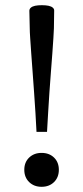

<svg xmlns="http://www.w3.org/2000/svg" viewBox="-20 -712 320 739"><path d="M188.5 -670.5 187.5 -603Q187 -590 185.5 -565.2Q184 -540.5 181.5 -507Q179 -473.5 176 -435Q173 -396.5 170.2 -356Q167.5 -315.5 165.2 -276.8Q163 -238 161 -204.5H120.5Q119 -238 116.5 -276.8Q114 -315.5 111.2 -356Q108.5 -396.5 105.5 -435Q102.5 -473.5 100.2 -507Q98 -540.5 96.2 -565.2Q94.5 -590 94.5 -603L93 -670.5Q93 -677.5 98.8 -682.5Q104.5 -687.5 115.2 -689.8Q126 -692 141 -692Q156 -692 166.8 -689.8Q177.5 -687.5 183.2 -682.5Q189 -677.5 188.5 -670.5ZM140 -123.5Q169.5 -123.5 188 -105.5Q206.5 -87.5 206.5 -58.5Q206.5 -29.5 188 -11.2Q169.5 7 140 7Q111 7 92.2 -11.2Q73.5 -29.5 73.5 -58.5Q73.5 -87.5 92.2 -105.5Q111 -123.5 140 -123.5Z"/></svg>

Font: Newsreader
Style: Regular
Weight: 400
Designer: Hugues Gentile
Foundry: Production Type
Version: Version 1.003